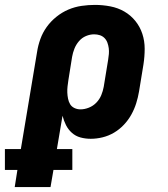

<svg xmlns="http://www.w3.org/2000/svg" viewBox="-67 -558 687 783"><path d="M-7 205 4 135H-47V50H18L84 -345Q88 -372 97.5 -398.5Q107 -425 123.5 -448Q140 -471 163 -489.5Q186 -508 212 -519Q238 -530 265.5 -534Q293 -538 320 -538Q352 -538 383 -532Q414 -526 440 -511Q466 -496 485 -472.5Q504 -449 513.5 -420Q523 -391 523 -359Q523 -327 518 -295L500 -185Q496 -161 488.5 -137Q481 -113 468.5 -90.5Q456 -68 438 -49Q420 -30 398 -17Q376 -4 351.5 2Q327 8 303 8Q281 8 261 2.5Q241 -3 226 -16.5Q211 -30 202 -48Q193 -66 188 -86L165 50H228V135H151L139 205ZM261 -112Q278 -112 295.5 -119Q313 -126 326 -139.5Q339 -153 346 -170Q353 -187 356 -204L374 -314Q376 -326 377 -338Q378 -350 376.5 -361.5Q375 -373 371 -384Q367 -395 359 -403Q351 -411 340 -414.5Q329 -418 317 -418Q300 -418 283.5 -411Q267 -404 255 -390Q243 -376 236.5 -359.5Q230 -343 227 -326L212 -232Q210 -219 208.5 -206Q207 -193 207.5 -180.5Q208 -168 210.5 -155.5Q213 -143 219 -133Q225 -123 236.5 -117.5Q248 -112 261 -112Z"/></svg>

Font: Iosevka Slab HvExObl
Style: Regular
Weight: 900
Width: 7
Italic angle: -9°
Monospace: yes
Designer: Belleve Invis
Foundry: Belleve Invis
Version: Version 11.1.1; ttfautohint (v1.8.3)